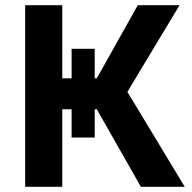

<svg xmlns="http://www.w3.org/2000/svg" viewBox="-20 -720 740 740"><path d="M77 -700H220V-418H256V-532H345V-418H353L511 -700H672L471 -366L692 0H523L353 -299H345V-190H256V-299H220V0H77Z"/></svg>

Font: Golos UI
Style: Bold
Weight: 700
Designer: A.Korolkova, Vitaly Kuzmin
Foundry: ParaType Ltd
Version: Version 2.000